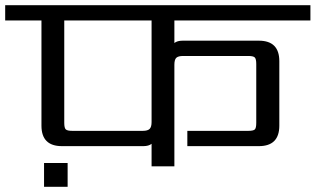

<svg xmlns="http://www.w3.org/2000/svg" viewBox="-40 -642 1218 741"><path d="M130 79V-13H221V79ZM545 -171V-563H208V-168Q208 -148 214 -142.5Q220 -137 239 -137H511Q530 -137 537.5 -144.5Q545 -152 545 -171ZM1158 -563H633V-476Q644 -485 665 -485H959Q1038 -485 1038 -406V-157Q1038 -78 959 -78H683V-137H918Q938 -137 943.5 -142.5Q949 -148 949 -168V-395Q949 -414 943.5 -420Q938 -426 918 -426H667Q648 -426 640.5 -419Q633 -412 633 -392V0H545V-87Q534 -78 513 -78H199Q120 -78 120 -157V-563H-20V-622H1158Z"/></svg>

Font: Sarpanch
Style: Regular
Weight: 400
Designer: Manushi Parikh (Devanagari and Latin), Jyotish Sonowal (Devanagari)
Foundry: Indian Type Foundry
Version: Version 2.004;PS 1.0;hotconv 1.0.78;makeotf.lib2.5.61930; tt